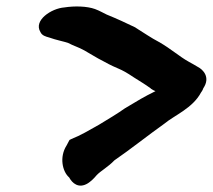

<svg xmlns="http://www.w3.org/2000/svg" viewBox="-20 -596 658 594"><path d="M105 -497C110 -486 121 -483 132 -480C154 -472 177 -468 191 -463C210 -453 221 -451 241 -440C262 -428 279 -417 299 -407C351 -378 346 -389 395 -356C412 -345 428 -336 447 -322V-321H448C452 -318 456 -316 461 -314C428 -298 403 -283 370 -263L369 -262H368C343 -244 317 -229 286 -210C256 -193 229 -177 201 -166L195 -163L186 -146C163 -110 173 -65 194 -47C203 -30 223 -11 252 -29C261 -35 269 -42 279 -54C291 -67 314 -79 334 -100C381 -132 440 -179 488 -213C519 -239 576 -261 602 -310C606 -315 609 -322 609 -323C632 -357 608 -381 592 -389C584 -394 573 -400 564 -405C535 -421 509 -445 472 -466C447 -479 426 -494 400 -510L399 -511C370 -525 342 -538 310 -551C299 -556 290 -562 274 -568C249 -577 211 -578 179 -573C139 -570 83 -533 105 -497Z"/></svg>

Font: Vapor
Style: ExBdObl
Weight: 800
Foundry: Cannot Into Space Fonts
Version: Version 0.179